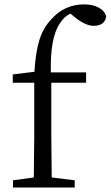

<svg xmlns="http://www.w3.org/2000/svg" viewBox="-20 -837 494 857"><path d="M37.1 -504.9 133.8 -516.6Q138.7 -604.5 156.2 -659.7Q173.8 -714.8 210 -752Q268.6 -817.4 355.5 -817.4Q392.6 -817.4 419.4 -803.7Q446.3 -790 454.1 -763.7Q452.1 -745.1 438 -733.4Q423.8 -721.7 398.4 -721.7Q365.2 -721.7 323.2 -752.9L293.9 -776.4Q264.6 -761.7 247.1 -732.4Q203.1 -668 207 -513.7H364.3V-467.8H209V-227.5Q209 -166 210.9 -44.9L313.5 -32.2V0H38.1V-32.2L130.9 -44.9Q132.8 -166 132.8 -227.5V-467.8H37.1Z"/></svg>

Font: Bpmf Zihi Serif Regular
Style: Regular
Weight: 400
Foundry: But Ko
Version: Version 1.320